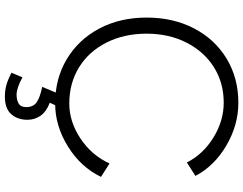

<svg xmlns="http://www.w3.org/2000/svg" viewBox="-125 -654 997 787"><g transform="rotate(90 373.5 -260.5)"><path d="M52 -363Q52 -472 96.5 -557.5Q141 -643 220.5 -691Q300 -739 401 -739Q493 -739 577 -689.5Q661 -640 701 -563L646 -528Q612 -595 543.5 -637Q475 -679 401 -679Q319 -679 255 -638.5Q191 -598 154.5 -526Q118 -454 118 -363Q118 -271 154.5 -198.5Q191 -126 256 -86Q321 -46 404 -46Q479 -46 548 -92Q617 -138 650 -211L705 -176Q665 -93 580.5 -40.5Q496 12 404 12Q302 12 222 -36Q142 -84 97 -169Q52 -254 52 -363ZM278 191 297 146Q341 170 368 170Q390 170 404.5 161.5Q419 153 419 130Q419 102 399.5 88Q380 74 336 65L366 -6L413 8L401 34Q438 48 454.5 72Q471 96 471 125Q471 166 448 192Q425 218 376 218Q353 218 331 212.5Q309 207 278 191Z"/></g></svg>

Font: 寒蝉端黑体 Light
Style: Regular
Weight: 300
Designer: ChillDuanSans {Warren2060}; 
Source Han Sans {Ryoko NISHIZUKA 西塚涼子 (kana, bopomofo & ideographs); Paul D. Hunt (Latin, G
Foundry: ChillType&Adobe
Version: Version 1.300;Glyphs 3.3 (3306)